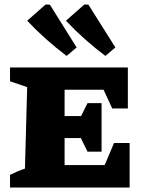

<svg xmlns="http://www.w3.org/2000/svg" viewBox="-20 -842 657 862"><path d="M492 -200H562V0H25V-57Q41 -65 57.5 -72Q74 -79 92 -85L102 -451L25 -477V-539H554V-355H484L445 -439H270V-321H344L373 -379H436V-161H373L343 -222H270V-101H450ZM279 -591Q182 -664 102 -749L185 -822L204 -821L324 -629ZM453 -591Q356 -664 276 -749L359 -822L377 -821L498 -629Z"/></svg>

Font: Piazzolla SC ExtraBold
Style: Regular
Weight: 800
Designer: Juan Pablo del Peral
Foundry: Huerta Tipografica
Version: Version 1.330